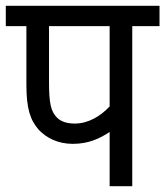

<svg xmlns="http://www.w3.org/2000/svg" viewBox="-20 -642 570 662"><path d="M436 -552H530V-622H0V-552H71V-350C71 -268 84 -228 114 -194C140 -167 179 -146 231 -146C286 -146 325 -165 358 -187V0H436ZM358 -552V-275C328 -243 286 -216 238 -216C210 -216 189 -223 175 -238C156 -259 149 -283 149 -360V-552Z"/></svg>

Font: Noto Sans SemiCondensed
Style: Italic
Weight: 400
Width: 4
Italic angle: -12°
Designer: Monotype Design Team
Foundry: Monotype Imaging Inc.
Version: Version 2.013